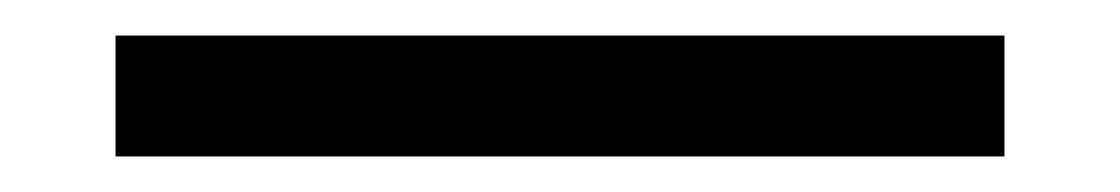

<svg xmlns="http://www.w3.org/2000/svg" viewBox="-20 -9 630 108"><path d="M545 79V11H45V79Z"/></svg>

Font: AllPunType Bold
Style: Regular
Weight: 700
Version: 1.0